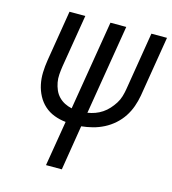

<svg xmlns="http://www.w3.org/2000/svg" viewBox="-109 -825 821 915"><g transform="rotate(15 301.0 -367.5)"><path d="M202 0 239 -223Q209 -226 181.5 -236.5Q154 -247 133 -266Q112 -285 98.5 -310.5Q85 -336 79 -364.5Q73 -393 74 -423.5Q75 -454 80 -485L121 -735H199L156 -474Q153 -454 151.5 -434Q150 -414 153.5 -395Q157 -376 164.5 -358.5Q172 -341 185 -327.5Q198 -314 214.5 -305.5Q231 -297 250 -293L323 -735H401L328 -292Q347 -295 365 -301.5Q383 -308 399.5 -319Q416 -330 429.5 -345Q443 -360 453.5 -376.5Q464 -393 469.5 -411.5Q475 -430 478 -448L525 -735H602L553 -437Q548 -409 538.5 -382Q529 -355 513 -330.5Q497 -306 474.5 -286Q452 -266 425.5 -252.5Q399 -239 371.5 -232Q344 -225 316 -222L280 0Z"/></g></svg>

Font: Iosevka QP
Style: Italic
Weight: 400
Italic angle: -9°
Designer: Belleve Invis
Foundry: Belleve Invis
Version: Version 20.0.0; ttfautohint (v1.8.4)